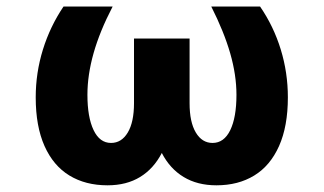

<svg xmlns="http://www.w3.org/2000/svg" viewBox="-20 -550 978 580"><path d="M244.1 -263.7Q244.1 -195.8 262.7 -157Q281.2 -118.2 315.4 -118.2Q347.2 -118.2 366 -149.7Q384.8 -181.2 384.8 -238.3V-433.6H552.7V-238.3Q552.7 -181.2 571.5 -149.7Q590.3 -118.2 622.1 -118.2Q656.7 -118.2 675.5 -156.7Q694.3 -195.3 694.3 -263.7Q694.3 -323.2 675.5 -388.7Q656.7 -454.1 618.2 -530.3H765.6Q806.6 -470.7 828.1 -400.6Q849.6 -330.6 849.6 -255.9Q849.6 -168.5 823 -108.9Q796.4 -49.3 748 -19.8Q699.7 9.8 633.8 9.8Q576.2 9.8 534.7 -15.4Q493.2 -40.5 468.8 -87.9Q444.3 -40.5 403.3 -15.4Q362.3 9.8 304.7 9.8Q238.3 9.8 189.7 -19.8Q141.1 -49.3 114.5 -108.9Q87.9 -168.5 87.9 -255.9Q87.9 -330.1 109.6 -400.1Q131.3 -470.2 171.9 -530.3H320.3Q281.2 -455.1 262.7 -389.4Q244.1 -323.7 244.1 -263.7Z"/></svg>

Font: Pretendard Std ExtraBold
Style: Regular
Weight: 800
Designer: Base glyphs from Inter by Rasmus Andersson; Hangeul glyphs from Noto Sans CJK(Source Han Sans) by Jang Soo-young and Kan
Foundry: Kil Hyung-jin
Version: Version 1.309